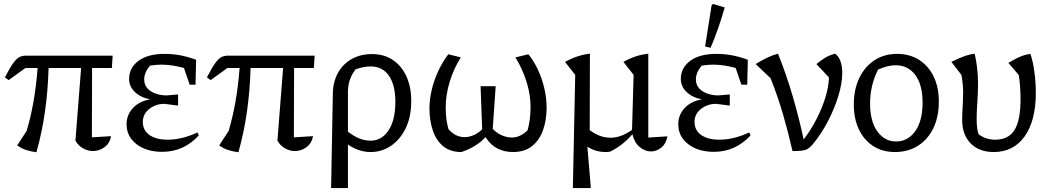

<svg xmlns="http://www.w3.org/2000/svg" viewBox="-20 -767 5362 980"><path d="M166 10Q140 7 114.5 -1Q89 -9 68 -25L116 -99Q136 -165 150.5 -246Q165 -327 172 -420H110L24 -358L5 -372Q31 -422 48 -445.5Q65 -469 80 -476Q95 -483 113 -483H555L551 -420H450L449 -66L547 -72Q540 -35 513 -15.5Q486 4 454 4Q429 4 404.5 -9.5Q380 -23 365 -49L394 -420H228Q225 -308 210 -200.5Q195 -93 166 10Z M808 8Q728 8 677 -31Q626 -70 626 -133Q626 -180 658 -215Q690 -250 747 -260Q700 -268 669.5 -296.5Q639 -325 639 -364Q639 -421 687 -456.5Q735 -492 820 -492Q858 -492 896 -485.5Q934 -479 981 -462L978 -335H948L919 -420Q859 -437 803 -437Q775 -437 746 -432Q731 -415 723.5 -397Q716 -379 716 -362Q716 -334 732.5 -316Q749 -298 775.5 -289Q802 -280 830 -280L889 -285V-228L819 -237Q775 -237 742 -211Q709 -185 709 -145Q709 -102 743 -78Q777 -54 835 -54Q872 -54 909.5 -63Q947 -72 988 -91L995 -76Q918 8 808 8Z M1197 10Q1171 7 1145.5 -1Q1120 -9 1099 -25L1147 -99Q1167 -165 1181.5 -246Q1196 -327 1203 -420H1141L1055 -358L1036 -372Q1062 -422 1079 -445.5Q1096 -469 1111 -476Q1126 -483 1144 -483H1586L1582 -420H1481L1480 -66L1578 -72Q1571 -35 1544 -15.5Q1517 4 1485 4Q1460 4 1435.5 -9.5Q1411 -23 1396 -49L1425 -420H1259Q1256 -308 1241 -200.5Q1226 -93 1197 10Z M1670 193 1679 -295Q1681 -353 1706.5 -397.5Q1732 -442 1776.5 -466.5Q1821 -491 1879 -491Q1940 -491 1985 -461Q2030 -431 2054.5 -377Q2079 -323 2079 -251Q2079 -171 2051 -113Q2023 -55 1976 -23Q1929 9 1872 9Q1839 9 1809 -2Q1779 -13 1756 -29V193ZM1756 -299V-95Q1781 -75 1810 -62Q1839 -49 1872 -49Q1928 -49 1963 -101.5Q1998 -154 1998 -247Q1998 -332 1965.5 -380Q1933 -428 1871 -428Q1837 -428 1795 -413Q1756 -363 1756 -299Z M2335 9Q2279 9 2243 -20Q2207 -49 2189.5 -100Q2172 -151 2172 -215Q2172 -260 2184 -310Q2196 -360 2218 -406.5Q2240 -453 2268 -490L2332 -474Q2295 -415 2275 -348.5Q2255 -282 2255 -219Q2255 -182 2259 -155.5Q2263 -129 2269 -108Q2304 -67 2352 -67Q2374 -67 2398 -77.5Q2422 -88 2441 -107L2433 -327H2510L2495 -109Q2519 -85 2544.5 -75Q2570 -65 2592 -65Q2635 -65 2673 -102Q2680 -128 2684 -156.5Q2688 -185 2688 -222Q2688 -282 2668.5 -346.5Q2649 -411 2611 -474L2677 -490Q2704 -457 2725 -412.5Q2746 -368 2758 -317.5Q2770 -267 2770 -218Q2770 -155 2752 -103.5Q2734 -52 2696 -21.5Q2658 9 2598 9Q2555 9 2520 -8.5Q2485 -26 2458 -67Q2411 -16 2335 9Z M2904 193 2916 -385 2864 -451Q2927 -486 2991 -493L2990 -103Q3041 -64 3096 -64Q3150 -64 3206 -104L3214 -385L3162 -451Q3224 -486 3289 -493V-65L3387 -71Q3379 -32 3354.5 -13Q3330 6 3303 6Q3272 6 3245 -16.5Q3218 -39 3208 -82Q3158 -24 3094 7Q3089 8 3083 8.5Q3077 9 3071 9Q3021 9 2978 -18L2995 182V193Z M3624 8Q3544 8 3493 -31Q3442 -70 3442 -133Q3442 -180 3474 -215Q3506 -250 3563 -260Q3516 -268 3485.5 -296.5Q3455 -325 3455 -364Q3455 -421 3503 -456.5Q3551 -492 3636 -492Q3674 -492 3712 -485.5Q3750 -479 3797 -462L3794 -335H3764L3735 -420Q3675 -437 3619 -437Q3591 -437 3562 -432Q3547 -415 3539.5 -397Q3532 -379 3532 -362Q3532 -334 3548.5 -316Q3565 -298 3591.5 -289Q3618 -280 3646 -280L3705 -285V-228L3635 -237Q3591 -237 3558 -211Q3525 -185 3525 -145Q3525 -102 3559 -78Q3593 -54 3651 -54Q3688 -54 3725.5 -63Q3763 -72 3804 -91L3811 -76Q3734 8 3624 8ZM3607 -523 3579 -530 3612 -739 3619 -747 3679 -729Q3649 -622 3607 -523Z M4025 4Q4004 -89 3977 -182Q3950 -275 3913 -368L3837 -440Q3869 -460 3896.5 -473Q3924 -486 3951 -493Q3994 -386 4026.5 -274.5Q4059 -163 4082 -55Q4120 -105 4148.5 -161Q4177 -217 4193.5 -271.5Q4210 -326 4211 -372L4147 -440Q4169 -458 4191.5 -472Q4214 -486 4243 -493Q4262 -478 4270.5 -452.5Q4279 -427 4279 -395Q4279 -341 4258.5 -275Q4238 -209 4204 -144.5Q4170 -80 4128 -30Q4114 -14 4102 -7Q4090 0 4073 2Q4056 4 4025 4Z M4548 9Q4484 9 4437 -21.5Q4390 -52 4364 -106.5Q4338 -161 4338 -234Q4338 -311 4366 -369Q4394 -427 4443.5 -459.5Q4493 -492 4559 -492Q4623 -492 4671 -461.5Q4719 -431 4745.5 -376.5Q4772 -322 4772 -249Q4772 -171 4744 -113Q4716 -55 4665.5 -23Q4615 9 4548 9ZM4554 -45Q4614 -45 4651.5 -97.5Q4689 -150 4689 -244Q4689 -334 4652 -384Q4615 -434 4551 -434Q4512 -434 4462 -412Q4421 -331 4421 -239Q4421 -148 4458 -96.5Q4495 -45 4554 -45Z M5052 9Q4978 9 4934.5 -35Q4891 -79 4891 -156Q4891 -170 4892 -193.5Q4893 -217 4894.5 -244Q4896 -271 4896 -293Q4896 -340 4887 -385L4836 -451Q4872 -469 4899 -479Q4926 -489 4955 -493Q4963 -458 4967.5 -419Q4972 -380 4972 -342Q4972 -293 4968.5 -244.5Q4965 -196 4965 -158Q4965 -110 4975 -82Q5010 -54 5060 -54Q5127 -54 5158 -103Q5189 -152 5189 -262Q5189 -294 5186.5 -327.5Q5184 -361 5180 -384L5127 -446Q5160 -466 5185.5 -477Q5211 -488 5239 -492Q5252 -457 5259.5 -402Q5267 -347 5267 -293Q5267 -151 5210 -71Q5153 9 5052 9Z"/></svg>

Font: Piazzolla
Style: Regular
Weight: 400
Designer: Juan Pablo del Peral
Foundry: Huerta Tipografica
Version: Version 1.330